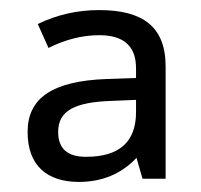

<svg xmlns="http://www.w3.org/2000/svg" viewBox="-20 -742 394 377"><path d="M305.2 -391.1V-611.8C305.2 -690.4 259.3 -722.2 174.8 -722.2C131.3 -722.2 91.3 -712.9 54.2 -694.8L75.2 -647.9C108.9 -664.6 142.1 -672.9 174.8 -672.9C223.1 -672.9 247.1 -651.4 247.1 -607.9V-588.9L189.9 -586.9C82.5 -583 34.2 -549.3 34.2 -482.9C34.2 -416.5 72.8 -384.8 134.8 -384.8C180.2 -384.8 218.3 -400.4 248 -432.1L259.8 -391.1ZM94.2 -482.9C94.2 -524.4 126.5 -541.5 199.2 -543.9L247.1 -545.9V-522C247.1 -463.4 214.4 -434.1 148.9 -434.1C112.3 -434.1 94.2 -450.2 94.2 -482.9Z"/></svg>

Font: Samim
Style: Regular
Weight: 400
Foundry: DejaVu fonts team - Redesigned by Saber Rastikerdar
Version: Version 4.0.5